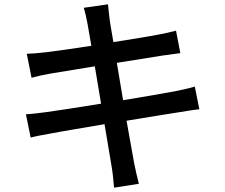

<svg xmlns="http://www.w3.org/2000/svg" viewBox="-20 -816 1040 889"><path d="M882 -415C859 -408 827 -401 788 -393C739 -384 648 -368 550 -352L521 -525L734 -559C762 -563 797 -568 815 -570L795 -674C775 -669 744 -661 714 -656C675 -648 593 -635 505 -621C496 -672 490 -710 488 -723C485 -746 482 -777 480 -796L368 -780C375 -757 380 -734 385 -707C388 -692 394 -655 403 -604C312 -590 229 -578 192 -574C160 -570 132 -568 104 -567L126 -456C152 -463 178 -469 212 -475C247 -481 329 -494 419 -509L448 -336C342 -319 242 -303 195 -297C166 -293 125 -288 100 -287L122 -179C144 -185 175 -191 216 -198C261 -207 359 -223 464 -241C480 -147 493 -70 497 -44C502 -15 505 17 508 53L623 35C615 4 607 -31 601 -61C596 -88 582 -165 566 -257C663 -273 754 -288 807 -296C844 -302 880 -308 903 -310Z"/></svg>

Font: Noto Sans Japanese Medium
Style: Regular
Weight: 500
Designer: Ryoko NISHIZUKA (kana & ideographs); Paul D. Hunt (Latin, Greek & Cyrillic); Wenlong ZHANG (bopomofo); Sandoll Communica
Foundry: Adobe Systems Incorporated
Version: Version 1.000;PS 1;hotconv 1.0.78;makeotf.lib2.5.61930